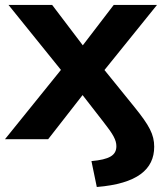

<svg xmlns="http://www.w3.org/2000/svg" viewBox="-22 -559 661 771"><path d="M366.7 191.9C529.3 178.7 597.2 121.1 597.2 30.3C597.2 -19 577.6 -55.2 518.1 -128.9L397.5 -277.8L608.4 -539.1H434.6L310.5 -377L187.5 -539.1H12.2L222.7 -278.3L-2 0H171.4L309.6 -177.2L394.5 -67.9C432.6 -19.5 445.3 3.4 445.3 28.3C445.3 64.9 417 81.5 345.2 87.9Z"/></svg>

Font: Winston
Style: Bold
Weight: 700
Designer: Vernon Adams, Kim Jin-seong, David Berlow, Cristiano Sobral
Foundry: The Winston Project Authors
Version: Version 3.004